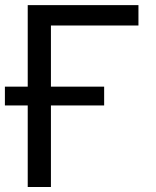

<svg xmlns="http://www.w3.org/2000/svg" viewBox="-23 -748 622 768"><path d="M530.8 -727.5V-646H180.7V0H87.9V-727.5ZM-3.4 -326.2V-401.4H393.6V-326.2Z"/></svg>

Font: Inter-Regular
Style: Regular
Weight: 400
Designer: Rasmus Andersson
Foundry: rsms
Version: Version 4.000;git-a52131595